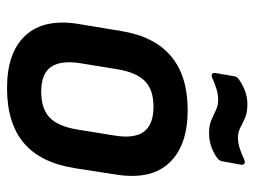

<svg xmlns="http://www.w3.org/2000/svg" viewBox="-109 -604 724 546"><g transform="rotate(90 253.0 -331.0)"><path d="M230.5 11Q128.6 11 80.5 -41.8Q32.3 -94.7 48.1 -191.8L68.3 -314.1Q99.3 -502.7 293.1 -502.7Q393.5 -502.7 442.7 -450.8Q492 -398.9 476.6 -300.1L458 -180.2Q442.3 -83.3 385.9 -36.1Q329.5 11 230.5 11ZM240.7 -86.2Q289.4 -86.2 314.5 -110.4Q339.5 -134.6 348.5 -189.7L365.3 -293.8Q374.9 -351.8 354.2 -378.6Q333.5 -405.5 283.7 -405.5Q235.4 -405.5 210.6 -381.1Q185.8 -356.7 176.8 -302.2L159.7 -196.9Q151.1 -141.5 170.5 -113.8Q190 -86.2 240.7 -86.2ZM358.6 -563.5Q335.9 -563.5 321 -570.2Q306.1 -576.9 293 -583.1Q280 -589.4 263.3 -589.4Q248.4 -589.4 231.9 -584.2Q215.4 -579.1 200.9 -572.3Q194.1 -569.6 190.4 -572.2Q186.7 -574.9 187.7 -581.6L196.2 -631.6Q197.2 -642.7 204.9 -647.7Q218.1 -657.5 236.5 -665Q254.9 -672.5 276.8 -672.5Q300.5 -672.5 315.4 -665.8Q330.3 -659.1 343 -652.4Q355.7 -645.7 372.1 -645.7Q387.4 -645.7 403.8 -651.3Q420.3 -657 434.5 -663.7Q441.6 -666.8 445.6 -663.6Q449.7 -660.5 448.3 -654L439.2 -603.8Q438.2 -593.4 430.4 -587.6Q418.3 -578.1 399.6 -570.8Q380.9 -563.5 358.6 -563.5Z"/></g></svg>

Font: Sofia Sans Semi Condensed
Style: Italic
Weight: 400
Italic angle: -9°
Designer: Botio Nikoltchev, Ani Petrova
Foundry: lettersoup
Version: Version 4.101